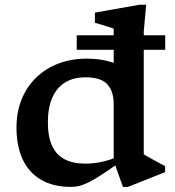

<svg xmlns="http://www.w3.org/2000/svg" viewBox="-20 -760 721 792"><path d="M449 -330Q449 -383 423 -412Q397 -441 332.5 -441Q282.5 -441 248 -419.5Q213.5 -398 195.5 -356.8Q177.5 -315.5 177.5 -255Q177.5 -196 195 -158.2Q212.5 -120.5 247 -102.8Q281.5 -85 332.5 -85Q372 -85 411.2 -95Q450.5 -105 490 -124V-102Q436.5 -63.5 401.5 -40.8Q366.5 -18 343.8 -7Q321 4 304.8 7.5Q288.5 11 273.5 11Q199 11 148.8 -18.8Q98.5 -48.5 73.2 -103.2Q48 -158 48 -233.5Q48 -299 69.8 -351.5Q91.5 -404 130.5 -441.2Q169.5 -478.5 222 -498.2Q274.5 -518 336 -518Q372 -518 402 -512.8Q432 -507.5 461.2 -496.2Q490.5 -485 523.5 -465.5L449 -446V-641.5Q444 -644 429.8 -648.5Q415.5 -653 399 -658Q382.5 -663 371.5 -666V-708L555.5 -740.5H583L573 -630V-123Q577.5 -120.5 588.8 -114.2Q600 -108 613.8 -100.2Q627.5 -92.5 640.2 -85.8Q653 -79 661 -75V-50L507.5 11H487L449 -96.5ZM296.5 -554.5V-614.5H661.5V-554.5Z"/></svg>

Font: Newsreader 7pt Medium
Style: Regular
Weight: 500
Designer: Hugues Gentile
Foundry: Production Type
Version: Version 1.003